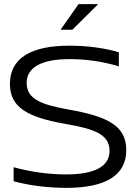

<svg xmlns="http://www.w3.org/2000/svg" viewBox="-20 -900 659 929"><path d="M555 -579V-647C486 -668 400 -679 315 -679C131 -679 28 -619 28 -494C28 -377 118 -332 299 -300C437 -276 510 -250 510 -170C510 -95 439 -56 299 -56C216 -56 124 -69 46 -91V-23C122 -2 215 9 301 9C493 9 591 -53 591 -174C591 -293 498 -337 312 -370C180 -394 109 -420 109 -499C109 -574 181 -614 317 -614C394 -614 476 -603 555 -579ZM273 -756H330L455 -880H360Z"/></svg>

Font: LT Wave Light
Style: Regular
Weight: 300
Designer: Daniel Lyons
Version: Version 2.5 (Glyphs App)